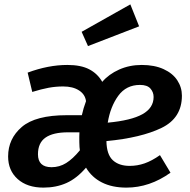

<svg xmlns="http://www.w3.org/2000/svg" viewBox="-20 -840 866 875"><path d="M446 -467Q476 -502 523 -523Q570 -544 626 -544Q684 -544 725.5 -525Q767 -506 788 -474Q809 -442 809 -404Q809 -302 716 -257Q623 -212 465 -197Q466 -136 494 -110Q522 -84 571 -84Q606 -84 639 -95.5Q672 -107 709 -133L757 -53Q662 15 556 15Q491 15 444.5 -8.5Q398 -32 372 -76Q330 -27 283 -6Q236 15 178 15Q104 15 60.5 -24Q17 -63 17 -127Q17 -208 79.5 -261.5Q142 -315 284 -315H353Q360 -347 372 -379Q368 -410 340 -428Q312 -446 268 -446Q234 -446 201.5 -440Q169 -434 127 -421L106 -509Q200 -544 287 -544Q349 -544 387 -524Q425 -504 446 -467ZM471 -281Q578 -291 629 -319.5Q680 -348 680 -398Q680 -420 665.5 -436.5Q651 -453 618 -453Q555 -453 519 -403.5Q483 -354 471 -281ZM290 -237Q222 -237 187.5 -213Q153 -189 153 -137Q153 -78 215 -78Q251 -78 281.5 -97Q312 -116 344 -155Q342 -166 341.5 -192Q341 -218 342 -237ZM614 -720 381 -630 352 -695 574 -820Z"/></svg>

Font: FiraGO Medium
Style: Italic
Weight: 500
Italic angle: -8°
Designer: bBox Type GmbH
Foundry: bBox Type GmbH
Version: Version 1.001